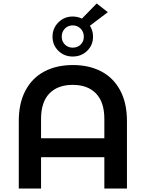

<svg xmlns="http://www.w3.org/2000/svg" viewBox="-20 -1084 838 1104"><path d="M710 -388V0H580V-180H216V0H88V-388Q88 -491 126.5 -563.5Q165 -636 235 -673Q305 -710 399 -710Q493 -710 563 -673Q633 -636 671.5 -563.5Q710 -491 710 -388ZM580 -289V-400Q580 -497 532 -546.5Q484 -596 398 -596Q312 -596 264 -546.5Q216 -497 216 -400V-289ZM497 -936Q515 -908 515 -873Q515 -825 481.5 -792Q448 -759 398 -759Q349 -759 315.5 -792Q282 -825 282 -873Q282 -921 315.5 -955Q349 -989 398 -989Q427 -989 451 -977L536 -1064L600 -1014ZM462 -873Q462 -901 443.5 -919.5Q425 -938 398 -938Q371 -938 353 -919.5Q335 -901 335 -873Q335 -846 353 -828Q371 -810 398 -810Q426 -810 444 -828Q462 -846 462 -873Z"/></svg>

Font: mBank SemiBold
Style: Regular
Weight: 600
Designer: Julieta Ulanovsky
Foundry: Julieta Ulanovsky
Version: Version 7.200